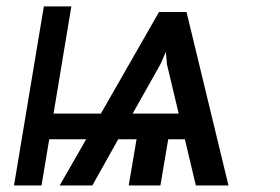

<svg xmlns="http://www.w3.org/2000/svg" viewBox="-20 -565 852 585"><path d="M576.7 0 543.3 -140.6H492.5L468.8 0H372.2L396 -140.6H340.2L261.4 0H161.9L242.5 -140.6H130L106.5 0H22.7L113.6 -545.5H197.4L143.1 -218.8H287.3L464.5 -528.4H548.3L676.1 0ZM468.8 -369.3 384.2 -218.8H524.5L488.6 -369.3L485.4 -407Z"/></svg>

Font: Inter UI
Style: Italic
Weight: 400
Italic angle: -9.39999°
Designer: Rasmus Andersson
Foundry: rsms
Version: 3.2;8d6f07862